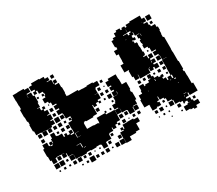

<svg xmlns="http://www.w3.org/2000/svg" viewBox="-107 -762 1135 1005"><g transform="rotate(-30 460.5 -259.0)"><path d="M651 -77H623V-105H624V-107H623V-113H594V-157H599V-182H620V-198H624V-224H650V-209H656V-215H681V-227H696V-231H687V-251H707V-235H716V-215H713V-204H716V-222H738V-213H750V-218H764V-204H754V-194H770V-177H777V-191H797V-173H804V-191H797V-231H798V-283H826V-284H800V-311H798V-290H776V-312H797V-320H776V-342H797V-347H773V-371H767V-381H747V-401H751V-412H748V-430H754V-441H747V-461H764V-463H739V-485H736V-472H723V-458H734V-444H720V-448H713V-442H718V-429H730V-425H731V-417H730V-401H732V-370H736V-352H732V-349H722V-344H740V-325H746V-305H744V-298H747V-311H767V-291H749V-283H769V-259H745V-272H737V-261H717V-278H713V-255H681H651V-279H649V-259H625V-282H618V-320H621V-324H595V-366H614V-384H615V-413H616V-422H603V-448H624V-462H618V-500H631V-510H649V-529H664V-537H688V-526H697V-534H715V-525H724V-537H748H749V-542H783H813V-522H828V-500H810V-494H830V-475H836V-470V-464H860V-446H867V-424H864V-404H862V-384H865V-382H868V-352V-310H867V-292H868V-250V-235H871V-187H867V-175H871V-146H872V-99H880V-51H832V-67H827V-51H808V-42H828V-24H835V-19V6V-13H859V11H835V24H817V17H799V12H774V-14H799V-19H817V-20H806V-33H791V-27H783V-35H784V-43H769V-48H744V-73H739V-79H715V-100H706V-108H684V-128H680V-108H668V-101H677V-81H657V-83H651ZM860 -498H834V-524H860ZM58 -93H34V-116H27V-143H24V-187H32V-209H60V-187H68V-182H81V-187H68V-203H84V-190H87V-214H94V-237H118V-214H125V-211H152V-190H159V-202H173V-188H187V-204H205V-186H189V-180H209V-207H208V-243H231V-249H220V-261H232V-250H235V-264V-268H209V-296H207V-303H184V-327H204V-334H185V-356H204V-362H183V-381H172V-392H153V-418H172V-429H177V-443H174V-451H152V-471H144V-457H128V-473H142V-482H123V-508H142V-519H190V-516H217V-504H235V-486H218V-483H244V-457H247V-474H265V-456H248V-449H270V-422H273V-388H271V-368H279V-367H294H338V-361H362V-360H388V-363H424V-358H449V-332H424V-327H420V-301H401V-300H421V-270H401V-261H412V-249H400V-260H385V-246H367V-260H363V-242V-208H338V-203H294V-206H281V-200H278V-173V-166H317V-164H345V-159H348V-163H350V-191H401V-200H411V-190H402V-182H423V-181H452V-149H451V-120H430V-111H416V-95H396V-107H392V-89H367V-84H363V-58H334V-57H329V-32H303V-57H298V-61H273V-58H239V-61H215V-56H177V-59H150V-86H149V-62H123V-88H147V-90H121V-110H117V-94H95V-116H111V-117H88V-118H65V-116H58ZM712 -496H685V-493H709V-482H718V-490H729V-497H713V-516H712ZM88 -243H64V-267H87V-268H59V-270H31V-295H26V-335H29V-354H25V-382H23V-428H30V-448H29V-477H28V-513H57V-514H95V-507H118V-483H95V-478H119V-456H127V-414H122V-389H104V-387H118V-370H129V-382H143V-368H131V-357H148V-333H133V-329H150V-301H133V-296H147V-274H125V-288V-266H88ZM806 -504V-508H805V-504ZM265 -486H247V-504H265ZM854 -474H840V-488H854ZM93 -460V-476H92V-460ZM689 -467V-469H685V-467ZM769 -447V-458H767V-447ZM172 -429H160V-441H172ZM141 -430H131V-440H141ZM169 -372H163V-378H169ZM761 -357H753V-365H761ZM175 -336H157V-354H175ZM473 -338H459V-352H473ZM768 -320H746V-342H768ZM479 -152H453V-178H474V-182H453V-208H474V-217H479V-242H505V-243H484V-267H500V-275H486V-295H500V-301H482V-329H502V-339H550V-311H552V-277H578V-233H574V-218H579V-172H571V-150H545V-147H568V-123H544V-146H541V-120H511V-146H507V-149H480V-173H479ZM174 -307H158V-323H174ZM444 -307H428V-323H444ZM726 -318H722ZM469 -312H463V-318H469ZM179 -272H153V-298H179ZM206 -275H186V-295H206ZM474 -277H458V-293H474ZM444 -277H428V-293H444ZM723 -281V-284H720V-281ZM796 -262H778V-280H796ZM477 -244H455V-266H477ZM116 -245H96V-265H116ZM56 -245H36V-265H56ZM176 -245H156V-265H176ZM145 -246H127V-264H145ZM202 -249H190V-261H202ZM441 -250H431V-260H441ZM510 -246V-259H508V-246ZM795 -233H779V-249H795ZM765 -233H749V-249H765ZM645 -233H629V-249H645ZM674 -234H660V-248H674ZM732 -236H722V-246H732ZM385 -216H367V-234H385ZM55 -216H37V-234H55ZM205 -216H187V-234H205ZM175 -216H157V-234H175ZM142 -219H130V-231H142ZM471 -220H461V-230H471ZM792 -206H782V-216H792ZM441 -190H431V-200H441ZM655 -174V-181H654V-174ZM214 -177H234V-178H211V-152H232V-153H214ZM781 -169H788V-171H781ZM805 -163H814V-168H805V-150ZM476 -125H456V-145H476ZM505 -126H487V-144H505ZM814 -136V-139H811V-136ZM208 -117V-94H212V-118H209V-119H187V-117ZM86 -95H66V-115H86ZM475 -96H457V-114H475ZM564 -97H548V-113H564ZM533 -98H519V-112H533ZM442 -99H430V-111H442ZM499 -102H493V-108H499ZM703 -85H691V-97H703ZM419 -2H393V-28H418V-63H441V-68H429V-82H443V-70H449V-92H478V-93H514V-87H538V-63H515V-26H491V-20H452V1H420V-27H419ZM215 -89H227V-91H215ZM59 -62H33V-88H59ZM89 -62H63V-88H89ZM383 -68H369V-82H383ZM112 -69H100V-81H112ZM807 -71H823V-73H807ZM739 -49H715V-73H739ZM677 -51H657V-71H677ZM645 -53H629V-69H645ZM701 -57H693V-65H701ZM807 -57V-64H805V-57ZM177 -34H155V-56H177ZM145 -36H127V-54H145ZM415 -36H397V-54H415ZM234 -37H218V-53H234ZM354 -37H338V-53H354ZM203 -38H189V-52H203ZM82 -39H70V-51H82ZM111 -40H101V-50H111ZM290 -41H282V-49H290ZM50 -41H42V-49H50ZM259 -42H253V-48H259ZM766 -22H748V-40H766ZM854 -24H840V-38H854ZM672 -26H662V-36H672ZM701 -27H693V-35H701ZM640 -28H634V-34H640ZM240 -1H212V-29H240ZM387 -4H365V-26H387ZM326 -5H306V-25H326ZM294 -7H278V-23H294ZM264 -7H248V-23H264ZM202 -9H190V-21H202ZM350 -11H342V-19H350ZM170 -11H162V-19H170ZM761 3H753V-5H761ZM700 2H694V-4H700Z"/></g></svg>

Font: Rubik Storm
Style: Regular
Weight: 400
Designer: Hubert and Fischer, NaN
Foundry: Hubert and Fischer, NaN
Version: Version 2.201